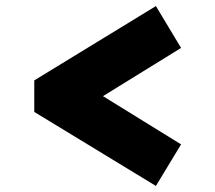

<svg xmlns="http://www.w3.org/2000/svg" viewBox="-20 -627 710 633"><path d="M494 -14 93 -258V-362L494 -607L577 -469L190 -230V-390L577 -151Z"/></svg>

Font: Gabarito Black
Style: Regular
Weight: 900
Designer: Leandro Assis / Alvaro Franca / Felipe Casaprima
Foundry: Naipe Foundry
Version: Version 1.000